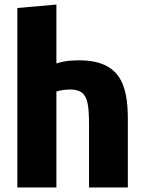

<svg xmlns="http://www.w3.org/2000/svg" viewBox="-20 -811 622 841"><path d="M227 10H56V-776C113 -781 170 -786 227 -791V-533C251 -541 275 -545 301 -546C507 -557 540 -440 540 -288V10H370V-259C370 -369 363 -419 287 -419C264 -419 238 -414 227 -410Z"/></svg>

Font: Repo ExtraBold
Style: Bold
Weight: 700
Designer: Stefan Peev
Foundry: Context Ltd
Version: Version 1.502